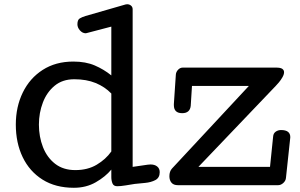

<svg xmlns="http://www.w3.org/2000/svg" viewBox="-20 -869 1410 901"><path d="M326.7 12.2Q240.7 12.2 179.7 -26.1Q118.7 -64.5 86.4 -131.6Q54.2 -198.7 54.2 -284.2Q54.2 -367.7 86.9 -434.8Q119.6 -502 180.4 -541Q241.2 -580.1 324.2 -580.1Q382.3 -580.1 424.8 -561.8Q467.3 -543.5 502.4 -515.1V-744.1L387.2 -713.9Q385.3 -713.9 385 -713.4Q384.8 -712.9 382.3 -712.9Q367.2 -712.9 355.2 -726.3Q343.3 -739.7 343.3 -754.9Q343.3 -775.9 354.2 -782.5Q365.2 -789.1 381.3 -793.9L569.3 -848.1Q572.3 -849.1 576.7 -849.1Q586.9 -849.1 594.7 -842.8Q602.5 -836.4 602.5 -825.2V-85.9L673.3 -96.2Q680.2 -97.2 686.5 -97.2Q706.1 -97.2 717.8 -87.6Q729.5 -78.1 729.5 -61Q729.5 -34.7 709 -23.9Q688.5 -13.2 661.1 -10.7Q633.8 -8.3 612.3 -5.9Q593.3 -2.9 569.6 1Q545.9 4.9 530.3 4.9Q513.2 4.9 507.8 -8.3Q502.4 -21.5 502.4 -38.1V-73.2Q474.6 -39.6 429.4 -13.7Q384.3 12.2 326.7 12.2ZM333.5 -70.8Q391.6 -70.8 434.1 -96.2Q476.6 -121.6 502.4 -158.2V-430.2Q471.7 -461.9 428.7 -479.5Q385.7 -497.1 328.6 -497.1Q273.4 -497.1 236.6 -466.8Q199.7 -436.5 181.2 -387.9Q162.6 -339.4 162.6 -284.2Q162.6 -227.5 181.6 -178.7Q200.7 -129.9 238.8 -100.3Q276.9 -70.8 333.5 -70.8ZM814.9 0Q794.4 0 784.7 -11.7Q774.9 -23.4 774.9 -42Q774.9 -64.9 787.1 -78.1L1147.9 -465.8H880.9L875 -372.1Q871.1 -337.9 835 -337.9Q795.9 -337.9 795.9 -375.5V-380.9L805.2 -519Q806.2 -531.7 815.7 -541.7Q825.2 -551.8 837.9 -551.8H1274.9Q1296.4 -551.8 1304.7 -545.9Q1313 -540 1313 -530.3Q1313 -519.5 1305.4 -506.3Q1297.9 -493.2 1288.6 -482.2Q1279.3 -471.2 1273.9 -465.8L911.1 -85.9H1247.1L1261.7 -228Q1262.7 -243.2 1273.7 -251Q1284.7 -258.8 1298.8 -258.8Q1342.3 -258.8 1342.3 -225.1Q1342.3 -224.1 1342 -222.9Q1341.8 -221.7 1341.8 -220.2L1321.8 -33.2Q1320.3 -20 1309.1 -10Q1297.9 0 1285.2 0Z"/></svg>

Font: Cutive
Style: Regular
Weight: 400
Version: Version 1.100; ttfautohint (v1.8.4.7-5d5b)